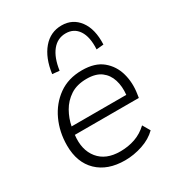

<svg xmlns="http://www.w3.org/2000/svg" viewBox="-179 -850 886 967"><g transform="rotate(-30 264.0 -366.5)"><path d="M265 8Q164 8 106 -48Q48 -104 48 -203Q48 -281 78.5 -347Q109 -413 165.5 -453.5Q222 -494 302 -494Q377 -494 420 -458.5Q463 -423 478.5 -367.5Q494 -312 484 -250L481 -230H109Q99 -146 141 -94.5Q183 -43 266 -43Q313 -43 353 -57Q393 -71 426 -102L451 -59Q418 -26 367 -9Q316 8 265 8ZM301 -445Q244 -445 206 -420Q168 -395 146 -356Q124 -317 116 -275H434Q439 -322 427 -360.5Q415 -399 384.5 -422Q354 -445 301 -445ZM204 -548 163 -552Q175 -640 218 -690.5Q261 -741 326 -741Q390 -741 427.5 -690.5Q465 -640 461 -552L419 -548Q423 -619 397.5 -657.5Q372 -696 324 -696Q276 -696 245 -657.5Q214 -619 204 -548Z"/></g></svg>

Font: Nunito Sans Light
Style: Italic
Weight: 300
Italic angle: -9°
Designer: Vernon Adams
Foundry: Vernon Adams
Version: Version 3.006; ttfautohint (v1.8.3)